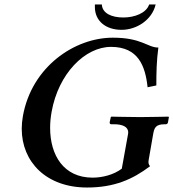

<svg xmlns="http://www.w3.org/2000/svg" viewBox="-20 -826 773 856"><path d="M674 -806H645C632 -767 579 -748 530 -748C477 -748 436 -767 434 -806H403V-795C403 -732 452 -693 522 -693C587 -693 657 -735 674 -806ZM663 -229C668 -256 674 -272 714 -272H719C724 -272 728 -275 729 -281L733 -304L731 -306C731 -306 641 -304 606 -304C569 -304 476 -306 476 -306L474 -304L469 -281C468 -275 472 -272 476 -272H489C524.1 -272 551.6 -261.7 551.6 -235.7C551.6 -233.6 551.4 -231.3 551 -229L523 -74C486 -46 435 -34 393 -34C263.7 -34 203.5 -134.1 203.5 -255.6C203.5 -278.8 205.7 -302.8 210 -327C240.3 -498 359 -617 475 -617C597 -617 628 -531 638 -437L677 -445C677 -500 678 -556 686 -614C637 -614 613 -658 483 -658C312 -658 120.9 -527.9 82 -308C78.6 -288.9 76.9 -270.1 76.9 -251.9C76.9 -104.1 186.4 10 368 10C489 10 571 -26 649 -85C643 -92 640 -99 643 -114Z"/></svg>

Font: Linux Libertine O
Style: Bold Italic
Weight: 700
Italic angle: -11.5°
Designer: Philipp H. Poll
Foundry: Philipp H. Poll
Version: Version 4.1.0